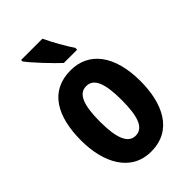

<svg xmlns="http://www.w3.org/2000/svg" viewBox="-231 -853 950 950"><g transform="rotate(-45 244.0 -378.0)"><path d="M257 -766H108V-756C134 -720 212 -638 247 -606H340V-619C318 -650 276 -724 257 -766ZM452 -274C452 -457 371 -557 245 -557C98 -557 36 -441 36 -274C36 -120 101 10 243 10C395 10 452 -123 452 -274ZM168 -273C168 -391 191 -447 244 -447C298 -447 320 -390 320 -274C320 -158 298 -100 244 -100C192 -100 168 -159 168 -273Z"/></g></svg>

Font: Noto Sans Georgian ExtraCondensed Bold
Style: Regular
Weight: 700
Width: 2
Designer: Monotype Design Team, Akaki Razmadze
Foundry: Google LLC
Version: Version 2.005